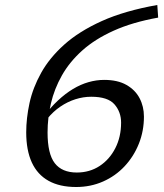

<svg xmlns="http://www.w3.org/2000/svg" viewBox="-20 -739 656 769"><path d="M610 -719 613.5 -668.5Q510.5 -650 435.5 -616.2Q360.5 -582.5 309.5 -536.8Q258.5 -491 228 -437Q197.5 -383 184 -325Q170.5 -267 170.5 -208.5Q170.5 -122.5 199.5 -85.2Q228.5 -48 287.5 -48Q339 -48 379 -74.2Q419 -100.5 442 -145.8Q465 -191 465 -248Q465 -290.5 438.5 -321Q412 -351.5 345.5 -351.5Q313.5 -351.5 282 -341.5Q250.5 -331.5 221.8 -312Q193 -292.5 169.5 -263.5L155 -271.5Q182 -308.5 211.8 -336.2Q241.5 -364 272.2 -382.5Q303 -401 334.5 -410Q366 -419 397 -419Q451 -419 486.2 -399Q521.5 -379 539 -345.8Q556.5 -312.5 556.5 -272Q556.5 -214 536 -163Q515.5 -112 479 -73Q442.5 -34 392.8 -12Q343 10 285 10Q219 10 174.5 -14.8Q130 -39.5 107.5 -88.2Q85 -137 85 -209Q85 -265 98.2 -326.2Q111.5 -387.5 144.8 -447.2Q178 -507 237.2 -560.2Q296.5 -613.5 388 -654.8Q479.5 -696 610 -719Z"/></svg>

Font: Newsreader 10pt
Style: Italic
Weight: 400
Italic angle: -17°
Version: Version 1.003